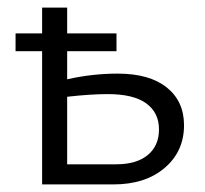

<svg xmlns="http://www.w3.org/2000/svg" viewBox="-20 -486 541 506"><path d="M465 -156Q465 -87 414 -43.5Q363 0 279 0H91V-351H21V-398H91V-466H157V-398H287V-351H157V-277Q223 -292 290 -292Q374 -292 419.5 -255.5Q465 -219 465 -156ZM399 -145Q399 -189 365.5 -213.5Q332 -238 264 -238Q219 -238 157 -231V-53H286Q340 -53 369.5 -77.5Q399 -102 399 -145Z"/></svg>

Font: Ysabeau SC
Style: Regular
Weight: 400
Designer: Christian Thalmann (Catharsis Fonts)
Version: Version 0.003